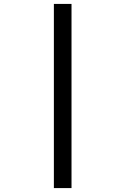

<svg xmlns="http://www.w3.org/2000/svg" viewBox="-20 -850 640 980"><path d="M345 110V-830H255V110Z"/></svg>

Font: Tekne LDO
Style: Regular
Weight: 400
Monospace: yes
Designer: Alessio Laiso, Mario Rullo, Paolo Rosset
Foundry: Alessio Laiso
Version: Version 1.000;hotconv 1.0.109;makeotfexe 2.5.65596